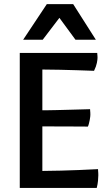

<svg xmlns="http://www.w3.org/2000/svg" viewBox="-20 -923 538 943"><path d="M77.1 -663.1H457.5Q457.5 -659.7 458 -655.8Q458.5 -652.3 458.7 -648.2Q459 -644 459 -639.2Q459 -630.9 455.8 -614Q452.6 -597.2 441.9 -575.2Q401.4 -576.7 357.9 -578.1Q320.8 -579.1 275.9 -580.3Q231 -581.5 188 -581.5V-381.3Q202.1 -381.3 220 -381.6Q237.8 -381.8 257.1 -382.3Q276.4 -382.8 295.9 -383.3Q315.4 -383.8 334 -384.3Q377 -385.7 422.4 -386.7Q422.4 -382.8 422.9 -378.4Q423.3 -374.5 423.6 -369.4Q423.8 -364.3 423.8 -358.9Q423.8 -356.4 423.1 -349.4Q422.4 -342.3 420.7 -333.5Q418.9 -324.7 416.7 -315.9Q414.6 -307.1 411.6 -301.3Q366.2 -301.3 324.2 -301.8Q306.2 -301.8 287.1 -301.8Q268.1 -301.8 250.2 -302Q232.4 -302.2 216.3 -302.2Q200.2 -302.2 188 -302.2V-83.5Q231 -83.5 278.6 -85Q326.2 -86.4 367.2 -87.9Q415 -89.8 461.4 -92.3Q461.4 -87.9 461.9 -83Q462.4 -79.1 462.6 -73.5Q462.9 -67.9 462.9 -62.5Q462.9 -52.2 461.4 -35.6Q460 -19 455.1 0H77.1ZM210 -902.8H339.4L450.7 -728H350.6L272 -835H271.5Q251.5 -808.6 230.7 -781.5Q210 -754.4 189.9 -728H93.8Z"/></svg>

Font: Basic
Style: Regular
Weight: 400
Designer: Magnus Gaarde
Foundry: Magnus Gaarde
Version: Version 1.003; ttfautohint (v1.1) -l 6 -r 16 -G 0 -x 16 -D l